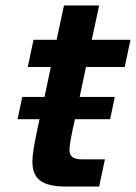

<svg xmlns="http://www.w3.org/2000/svg" viewBox="-20 -679 495 699"><path d="M217 0H341L362 -99H277C247 -99 233 -110 233 -132C233 -152 239 -181 245 -210L253 -245H381L398 -326H270L293 -435H434L455 -534H314L341 -659H213L186 -534H102L81 -435H165L142 -326H61L44 -245H124L118 -218C109 -173 98 -126 98 -90C98 -30 131 0 217 0Z"/></svg>

Font: Geist SemiBold
Style: Italic
Weight: 600
Italic angle: -12°
Designer: Basement.studio, Andrés Briganti, Mateo Zaragoza
Foundry: Basement.studio, Vercel, Andrés Briganti, Guido Ferreyra, Mateo Zaragoza
Version: Version 1.500